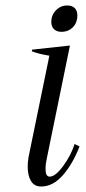

<svg xmlns="http://www.w3.org/2000/svg" viewBox="-20 -670 315 700"><path d="M167 -590Q167 -615 184 -632.5Q201 -650 225 -650Q243 -650 252.5 -640.5Q262 -631 262 -614Q262 -587 245.5 -570.5Q229 -554 204 -554Q187 -554 177 -563.5Q167 -573 167 -590ZM81 -62Q81 -79 84 -97L160 -467Q122 -473 96 -483L97 -489L235 -504L151 -94Q146 -72 146 -54Q146 -26 161 -26Q182 -26 210.5 -65Q239 -104 252 -145L270 -136Q245 -72 209 -31Q173 10 130 10Q105 10 93 -10Q81 -30 81 -62Z"/></svg>

Font: Trirong Light
Style: Italic
Weight: 300
Italic angle: -12°
Designer: Katatrad Team
Foundry: CadsonDemak
Version: Version 1.001